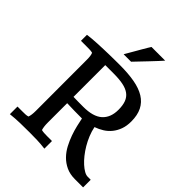

<svg xmlns="http://www.w3.org/2000/svg" viewBox="-256 -1069 1217 1217"><g transform="rotate(45 352.5 -461.0)"><path d="M356.4 -771.5Q332.5 -771.5 319.1 -771.5Q305.7 -771.5 299.1 -771.5Q292.5 -771.5 291 -771.7Q289.6 -772 289.6 -772Q309.6 -806.2 324 -831.3Q338.4 -856.4 349.1 -874.8Q359.9 -893.1 367.4 -906Q375 -918.9 381.8 -929.2H504.4Q504.4 -929.2 498.5 -922.4Q492.7 -915.5 476.3 -897.9Q460 -880.4 431.2 -849.9Q402.3 -819.3 356.4 -771.5ZM255.9 -640.6V-356Q274.4 -355.5 295.9 -355.2Q317.4 -355 343.8 -355Q432.6 -355 474.1 -392.3Q515.6 -429.7 515.6 -499.5Q515.6 -539.6 505.4 -566.7Q495.1 -593.8 472.9 -610.1Q450.7 -626.5 415.8 -633.5Q380.9 -640.6 331.5 -640.6ZM149.4 -583.5Q149.4 -619.6 141.6 -636.7Q131.8 -639.6 120.4 -640.1Q108.9 -640.6 96.7 -640.6H38.1V-694.3Q54.2 -696.8 76.2 -698.7Q98.1 -700.7 123 -701.9Q147.9 -703.1 175 -704.1Q202.1 -705.1 228.3 -705.6Q254.4 -706.1 278.8 -706.3Q303.2 -706.5 322.8 -706.5Q396.5 -706.5 453.1 -696.3Q509.8 -686 548.1 -662.4Q586.4 -638.7 606 -599.9Q625.5 -561 625.5 -503.9Q625.5 -464.8 614.5 -434.3Q603.5 -403.8 584.7 -380.4Q565.9 -356.9 540.3 -340.8Q514.6 -324.7 485.4 -314.5Q491.7 -282.7 504.4 -251.7Q517.1 -220.7 533.7 -192.6Q550.3 -164.6 569.6 -140.4Q588.9 -116.2 608.2 -98.9Q627.4 -81.5 645.3 -71.5Q663.1 -61.5 677.2 -61.5H704.6V6.8H630.9Q586.4 6.8 552.7 -9Q519 -24.9 493.9 -50.5Q468.8 -76.2 451.4 -109.1Q434.1 -142.1 422.1 -175.8Q410.2 -209.5 402.8 -241.2Q395.5 -272.9 390.6 -296.9Q356.9 -296.9 323.2 -297.4Q289.6 -297.9 255.9 -299.3V-126.5Q255.9 -106 257.8 -91.6Q259.8 -77.1 263.2 -65.9Q273.9 -63 286.6 -62.3Q299.3 -61.5 313.5 -61.5H357.4V6.8Q319.3 2 285.9 1Q252.4 0 219.7 0Q174.8 0 133.5 1Q92.3 2 48.3 6.8V-61.5H91.8Q106 -61.5 118.7 -62Q131.3 -62.5 142.1 -65.9Q149.9 -85.9 149.9 -125Z"/></g></svg>

Font: Tienne
Style: Regular
Weight: 400
Designer: vernon adams
Foundry: vernon adams
Version: Version 1.001